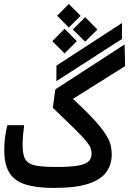

<svg xmlns="http://www.w3.org/2000/svg" viewBox="-20 -924 638 948"><path d="M298.8 -660.2 238.3 -720.7 298.8 -781.7 359.4 -720.7ZM400.4 -718.3 339.8 -778.3 400.4 -839.4 460.9 -778.3ZM319.8 -788.1 262.2 -846.2 319.8 -904.3 377.9 -846.2ZM258.3 -523.4 258.8 -600.1 582.5 -810.5 582 -731.4ZM246.1 3.9Q158.2 3.9 104.2 -13.7Q50.3 -31.2 25.6 -72.3Q1 -113.3 1 -183.1Q1 -211.4 4.4 -241.9Q7.8 -272.5 16.1 -305.7H99.1Q95.7 -276.4 93.8 -255.9Q91.8 -235.4 91.8 -209.5Q91.8 -173.3 98.6 -151.6Q105.5 -129.9 123.5 -118.7Q141.6 -107.4 174.6 -103.5Q207.5 -99.6 259.8 -99.6Q324.7 -99.6 362.3 -105.7Q399.9 -111.8 416 -126Q432.1 -140.1 432.1 -165Q432.1 -180.7 426.3 -195.3Q420.4 -210 401.4 -232.2Q382.3 -254.4 344 -292.2Q305.7 -330.1 240.7 -392.1L253.4 -482.9L595.2 -704.6L597.7 -597.7L280.8 -398.4L305.7 -466.8Q386.7 -394.5 432.6 -345.7Q478.5 -296.9 499.8 -263.9Q521 -231 526.4 -207.3Q531.7 -183.6 531.7 -161.6Q531.7 -111.3 504.6 -74Q477.5 -36.6 415 -16.4Q352.5 3.9 246.1 3.9Z"/></svg>

Font: Cascadia Code
Style: Regular
Weight: 400
Monospace: yes
Designer: Aaron Bell
Foundry: Saja Typeworks
Version: Version 2106.017